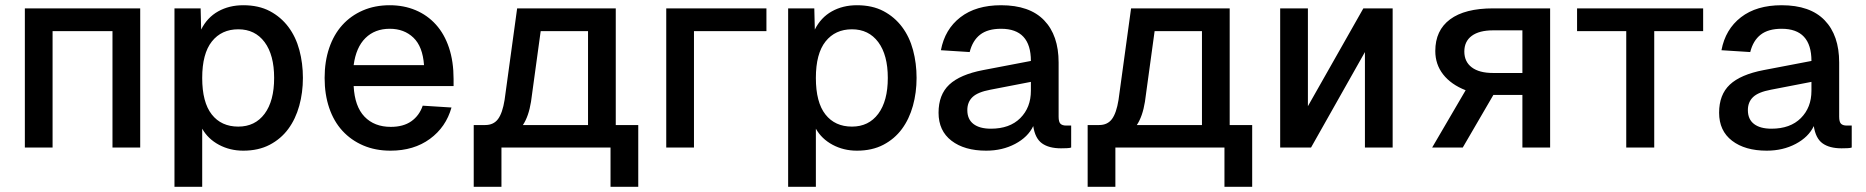

<svg xmlns="http://www.w3.org/2000/svg" viewBox="-20 -564 7132 734"><path d="M75 0V-532H516V0H410V-445H181V0Z M647 150V-532H747L749 -451Q772 -497 814 -520.5Q856 -544 910 -544Q969 -544 1011.5 -521.5Q1054 -499 1082.5 -461Q1111 -423 1124.5 -372.5Q1138 -322 1138 -266Q1138 -210 1124 -159.5Q1110 -109 1082 -71Q1054 -33 1011 -10.5Q968 12 910 12Q859 12 817 -10.5Q775 -33 753 -72V150ZM891 -80Q955 -80 991.5 -129Q1028 -178 1028 -266Q1028 -354 991.5 -403Q955 -452 891 -452Q827 -452 790 -405.5Q753 -359 753 -266Q753 -173 789.5 -126.5Q826 -80 891 -80Z M1473 12Q1415 12 1368.5 -8Q1322 -28 1289 -64Q1256 -100 1238.5 -151.5Q1221 -203 1221 -266Q1221 -329 1238.5 -380.5Q1256 -432 1288.5 -468Q1321 -504 1367 -524Q1413 -544 1470 -544Q1524 -544 1569 -525Q1614 -506 1646.5 -470Q1679 -434 1696.5 -381.5Q1714 -329 1714 -262V-235H1332Q1336 -157 1373.5 -118Q1411 -79 1474 -79Q1522 -79 1552.5 -100.5Q1583 -122 1596 -160L1706 -153Q1685 -78 1623.5 -33Q1562 12 1473 12ZM1601 -315Q1596 -386 1560.5 -420Q1525 -454 1470 -454Q1413 -454 1377 -418.5Q1341 -383 1332 -315Z M1791 150V-86H1835Q1867 -86 1884 -109Q1901 -132 1909 -182L1957 -532H2334V-86H2420V150H2314V0H1897V150ZM2010 -175Q2001 -119 1979 -86H2228V-445H2047Z M2527 0V-532H2910V-445H2633V0Z M2993 150V-532H3093L3095 -451Q3118 -497 3160 -520.5Q3202 -544 3256 -544Q3315 -544 3357.5 -521.5Q3400 -499 3428.5 -461Q3457 -423 3470.5 -372.5Q3484 -322 3484 -266Q3484 -210 3470 -159.5Q3456 -109 3428 -71Q3400 -33 3357 -10.5Q3314 12 3256 12Q3205 12 3163 -10.5Q3121 -33 3099 -72V150ZM3237 -80Q3301 -80 3337.5 -129Q3374 -178 3374 -266Q3374 -354 3337.5 -403Q3301 -452 3237 -452Q3173 -452 3136 -405.5Q3099 -359 3099 -266Q3099 -173 3135.5 -126.5Q3172 -80 3237 -80Z M3750 12Q3667 12 3617.5 -26Q3568 -64 3568 -133Q3568 -202 3609 -240.5Q3650 -279 3738 -296L3921 -331Q3921 -454 3807 -454Q3756 -454 3727 -431.5Q3698 -409 3687 -365L3577 -372Q3592 -452 3651.5 -498Q3711 -544 3807 -544Q3916 -544 3971.5 -486.5Q4027 -429 4027 -325V-118Q4027 -98 4034 -91Q4041 -84 4056 -84H4075V0Q4070 2 4058.5 2.5Q4047 3 4036 3Q3990 3 3963.5 -16Q3937 -35 3930 -82Q3910 -40 3861 -14Q3812 12 3750 12ZM3768 -72Q3840 -72 3880.5 -112.5Q3921 -153 3921 -217V-251L3766 -221Q3718 -212 3698 -193Q3678 -174 3678 -143Q3678 -108 3701.5 -90Q3725 -72 3768 -72Z M4138 150V-86H4182Q4214 -86 4231 -109Q4248 -132 4256 -182L4304 -532H4681V-86H4767V150H4661V0H4244V150ZM4357 -175Q4348 -119 4326 -86H4575V-445H4394Z M4874 0V-532H4980V-158L5192 -532H5304V0H5198V-365L4992 0Z M5455 0 5583 -219Q5527 -241 5497 -279.5Q5467 -318 5467 -369Q5467 -448 5523.5 -490Q5580 -532 5688 -532H5906V0H5800V-201H5689L5572 0ZM5800 -285V-448H5688Q5635 -448 5606.5 -427Q5578 -406 5578 -367Q5578 -328 5606.5 -306.5Q5635 -285 5688 -285Z M6197 0V-445H6009V-532H6491V-445H6304V0Z M6734 12Q6651 12 6601.5 -26Q6552 -64 6552 -133Q6552 -202 6593 -240.5Q6634 -279 6722 -296L6905 -331Q6905 -454 6791 -454Q6740 -454 6711 -431.5Q6682 -409 6671 -365L6561 -372Q6576 -452 6635.5 -498Q6695 -544 6791 -544Q6900 -544 6955.5 -486.5Q7011 -429 7011 -325V-118Q7011 -98 7018 -91Q7025 -84 7040 -84H7059V0Q7054 2 7042.5 2.5Q7031 3 7020 3Q6974 3 6947.5 -16Q6921 -35 6914 -82Q6894 -40 6845 -14Q6796 12 6734 12ZM6752 -72Q6824 -72 6864.5 -112.5Q6905 -153 6905 -217V-251L6750 -221Q6702 -212 6682 -193Q6662 -174 6662 -143Q6662 -108 6685.5 -90Q6709 -72 6752 -72Z"/></svg>

Font: Geist Med
Style: Regular
Weight: 400
Designer: Basement.studio, Andrés Briganti, Mateo Zaragoza
Foundry: Basement.studio, Vercel, Andrés Briganti, Guido Ferreyra, Mateo Zaragoza
Version: Version 1.401